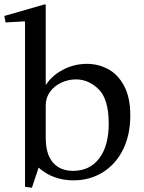

<svg xmlns="http://www.w3.org/2000/svg" viewBox="-32 -826 668 890"><path d="M84 40V-725L82 -727L-6 -722L-12 -752L176 -806L180 -804V-434H182Q209 -476 260.5 -503Q312 -530 371 -530Q423 -530 468.5 -506Q514 -482 543 -428.5Q572 -375 572 -291Q572 -200 538 -132Q504 -64 444 -27Q384 10 309 10Q213 10 147 -49L116 44ZM307 -34Q384 -34 428 -92Q472 -150 472 -253Q472 -366 425.5 -412Q379 -458 320 -458Q285 -458 252.5 -443Q220 -428 200 -400.5Q180 -373 180 -338V-187Q180 -111 213.5 -72.5Q247 -34 307 -34Z"/></svg>

Font: Minipax
Style: Regular
Weight: 400
Designer: Raphaël Ronot, Igor Stepanchenko (Cyrillic)
Foundry: steppetype
Version: Version 1.002